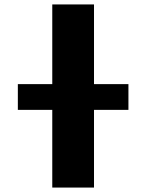

<svg xmlns="http://www.w3.org/2000/svg" viewBox="-20 -845 659 865"><path d="M403.5 -350H558.6V-466H403.5V-825H215.5V-466H60.4V-350H215.5V0H403.5Z"/></svg>

Font: Hussar
Style: BdSuprExt
Weight: 700
Foundry: Cannot Into Space Fonts
Version: Version 2.00